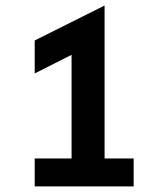

<svg xmlns="http://www.w3.org/2000/svg" viewBox="-20 -667 561 687"><path d="M104.2 0V-100H236.1V-470.8L104.2 -404.2V-522.2L354.2 -647.2V-100H458.3V0Z"/></svg>

Font: co2trust
Style: Bold
Weight: 700
Designer: Kristian Moeller
Foundry: Dicotype
Version: Version 1.000